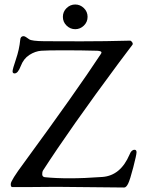

<svg xmlns="http://www.w3.org/2000/svg" viewBox="-20 -830 643 855"><path d="M260 -755Q260 -778 276.5 -794Q293 -810 315 -810Q337 -810 353.5 -794Q370 -778 370 -755Q370 -732 353.5 -716Q337 -700 315 -700Q293 -700 276.5 -716Q260 -732 260 -755ZM533 5 231 2 112 3H35Q28 3 28 -8V-11Q28 -26 86 -104Q321 -425 428 -588Q432 -594 432 -596Q432 -603 413 -604Q341 -606 265.5 -606Q190 -606 163.5 -604Q137 -602 111 -585.5Q85 -569 72.5 -536Q60 -503 45 -503Q36 -503 36 -512.5Q36 -522 51 -566Q66 -610 70 -652Q71 -669 85 -669Q92 -669 110 -655Q121 -647 178 -646.5Q235 -646 341.5 -646Q448 -646 559 -649Q564 -649 568.5 -642Q573 -635 570 -631L509 -550Q293 -259 171 -70Q168 -65 168 -54Q168 -43 179 -41Q227 -36 291 -36Q355 -36 436 -42Q517 -48 557 -142Q565 -163 579 -163Q588 -163 588 -152Q588 -141 573.5 -85Q559 -29 550.5 -12Q542 5 533 5Z"/></svg>

Font: EB Garamond
Style: Regular
Weight: 400
Version: Version 0.012